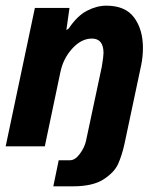

<svg xmlns="http://www.w3.org/2000/svg" viewBox="-23 -516 565 677"><path d="M100 -488H222L211 -410L219 -415Q249 -460 283.5 -478Q318 -496 352 -496Q419 -496 450 -454Q481 -412 481 -347Q481 -317 475 -287L416 -9Q407 32 393.5 62Q380 92 342 116.5Q304 141 234 141H165L184 49H224Q242 49 258.5 26.5Q275 4 280 -18L336 -281Q342 -317 342 -329Q342 -380 301 -380Q264 -380 232 -345Q200 -310 190 -262L135 0H-3Z"/></svg>

Font: Decalotype
Style: Bold Italic
Weight: 700
Italic angle: -12°
Designer: Alfredo Marco Pradil
Foundry: Alfredo Marco Pradil
Version: Version 1.0